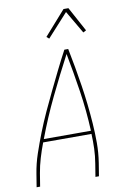

<svg xmlns="http://www.w3.org/2000/svg" viewBox="-103 -1020 706 1080"><g transform="rotate(-10 250.0 -480.5)"><path d="M16 0 28 -74Q37 -131 56 -187Q75 -243 97 -299Q119 -355 144 -409.5Q169 -464 195.5 -518.5Q222 -573 248.5 -627Q275 -681 304 -735H326Q337 -681 346.5 -627Q356 -573 364.5 -518.5Q373 -464 379 -409.5Q385 -355 389 -299Q393 -243 393 -187Q393 -131 384 -74L372 0H352L364 -74Q371 -116 372.5 -158Q374 -200 372 -242H96Q80 -200 67.5 -158Q55 -116 48 -74L36 0ZM103 -260H372Q367 -375 350 -487Q333 -599 312 -709Q254 -599 200 -487Q146 -375 103 -260ZM231 -811 217 -823 339 -961H367L443 -821L426 -812L350 -942Z"/></g></svg>

Font: Iosevka Curly Thin
Style: Italic
Weight: 100
Italic angle: -9°
Monospace: yes
Designer: Belleve Invis
Foundry: Belleve Invis
Version: Version 22.1.2; ttfautohint (v1.8.4)